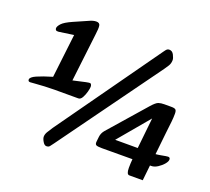

<svg xmlns="http://www.w3.org/2000/svg" viewBox="-121 -850 1118 1021"><g transform="rotate(20 437.5 -339.0)"><path d="M26 -283Q26 -297 57.5 -311Q89 -325 143 -341L172 -588L88 -576Q77 -575 73 -579Q69 -583 69 -589Q69 -600 83.5 -616Q98 -632 141 -651L223 -687Q231 -691 241 -693.5Q251 -696 259 -696Q278 -696 280.5 -680.5Q283 -665 278 -629L246 -358L317 -374Q326 -376 331.5 -376.5Q337 -377 339 -377Q343 -377 346 -372Q349 -367 349 -359Q349 -350 344 -331Q339 -312 330 -295.5Q321 -279 308 -279H173Q148 -279 118 -277.5Q88 -276 65 -274Q42 -272 38 -272Q26 -272 26 -283ZM684 -583 269 -10Q259 3 253.5 10.5Q248 18 235 18Q224 18 214.5 2Q205 -14 205 -25Q205 -38 213 -52Q221 -66 234 -85L648 -667Q657 -680 662 -684Q667 -688 675 -688Q692 -688 701 -670Q710 -652 710 -642Q710 -623 701 -608.5Q692 -594 684 -583ZM481 -125Q482 -135 486.5 -145Q491 -155 498 -163L680 -371Q703 -397 716.5 -401.5Q730 -406 749 -406H789Q807 -406 813 -400.5Q819 -395 819 -378Q819 -356 816.5 -333Q814 -310 809 -267L779 13H703Q687 13 687 -24Q687 -49 689.5 -76.5Q692 -104 694 -126L720 -373L744 -349L539 -105L527 -139H755Q794 -139 825 -145Q856 -151 863 -151Q875 -151 875 -139Q875 -128 862.5 -113Q850 -98 831.5 -86Q813 -74 796 -74L516 -73Q491 -73 483.5 -77.5Q476 -82 478 -98Z"/></g></svg>

Font: Alkatra Medium
Style: Regular
Weight: 500
Designer: Suman Bhandary
Version: Version 1.100;gftools[0.9.22]